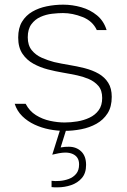

<svg xmlns="http://www.w3.org/2000/svg" viewBox="-20 -554 544 823"><path d="M256 7Q224 7 191 0.5Q158 -6 128 -20Q98 -34 75.5 -56Q53 -78 43 -109H90Q106 -78 134 -60.5Q162 -43 194.5 -36Q227 -29 257 -29Q283 -29 311 -33.5Q339 -38 363.5 -49.5Q388 -61 403 -81.5Q418 -102 418 -134Q418 -167 401.5 -186Q385 -205 360 -215.5Q335 -226 311 -231Q297 -234 281 -237Q265 -240 248 -243Q218 -248 185 -256.5Q152 -265 123 -281Q94 -297 76 -324Q58 -351 58 -393Q58 -434 74.5 -461Q91 -488 118.5 -504Q146 -520 180.5 -527Q215 -534 251 -534Q290 -534 328.5 -523Q367 -512 396 -488Q425 -464 437 -425H395Q377 -464 334 -481Q291 -498 250 -498Q229 -498 203 -495Q177 -492 153.5 -481.5Q130 -471 114.5 -450Q99 -429 99 -394Q99 -360 116 -339Q133 -318 159 -306.5Q185 -295 212 -288Q243 -281 276.5 -275.5Q310 -270 342 -262Q377 -253 403 -238Q429 -223 444 -199Q459 -175 459 -139Q459 -96 441 -68Q423 -40 393.5 -23.5Q364 -7 328 0Q292 7 256 7ZM227 249Q220 249 214 249Q208 249 201 248V221Q216 223 236 221.5Q256 220 275 213Q294 206 306.5 191Q319 176 319 151Q319 134 312 123Q305 112 291.5 106Q278 100 260 100Q248 100 231.5 103Q215 106 204 109L244 -18H270L240 78Q251 76 258.5 75.5Q266 75 275 75Q307 75 328 95Q349 115 349 153Q349 188 331 209Q313 230 285 239.5Q257 249 227 249Z"/></svg>

Font: Onest Thin
Style: Regular
Weight: 250
Designer: Dmitri Voloshin, Andrey Kudryavtsev
Foundry: Dmitri Voloshin, Andrey Kudryavtsev
Version: Version 1.000;gftools[0.9.33]